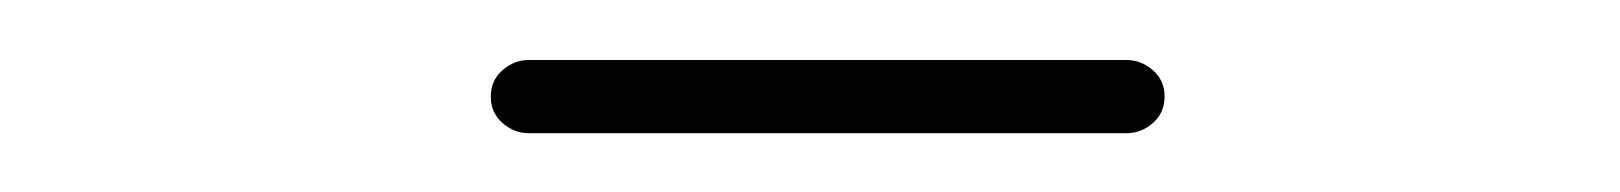

<svg xmlns="http://www.w3.org/2000/svg" viewBox="-20 -562 540 64"><path d="M156.2 -517.6Q151.4 -517.6 147.5 -521Q143.6 -524.4 143.6 -529.8Q143.6 -535.2 147.5 -538.6Q151.4 -542 156.2 -542H355.5Q360.4 -542 364.3 -538.6Q368.2 -535.2 368.2 -529.8Q368.2 -524.4 364.3 -521Q360.4 -517.6 355.5 -517.6Z"/></svg>

Font: Rounded-L Mgen+ 2m thin
Style: Regular
Weight: 100
Designer: [Source Han Sans]
Ryoko NISHIZUKA  (kana & ideographs); Paul D. Hunt (Latin, Greek & Cyrillic); Wenlong ZHANG  (bopomofo
Version: Version 1.059.20150602